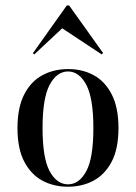

<svg xmlns="http://www.w3.org/2000/svg" viewBox="-20 -685 507 716"><path d="M233.1 11.3Q179.8 11.3 137.5 -11.7Q95.2 -34.7 70.2 -82.7Q45.2 -130.6 45.2 -207.3Q45.2 -283.9 70.2 -332.7Q95.2 -381.5 137.9 -404.4Q180.6 -427.4 233.9 -427.4Q287.9 -427.4 329.8 -404.4Q371.8 -381.5 396.8 -332.7Q421.8 -283.9 421.8 -207.3Q421.8 -130.6 396.8 -82.7Q371.8 -34.7 329.4 -11.7Q287.1 11.3 233.1 11.3ZM233.9 2.4Q275 2.4 301.6 -46.4Q328.2 -95.2 328.2 -207.3Q328.2 -319.4 301.6 -369Q275 -418.5 233.9 -418.5Q191.9 -418.5 165.3 -369Q138.7 -319.4 138.7 -207.3Q138.7 -95.2 165.3 -46.4Q191.9 2.4 233.9 2.4ZM108.1 -482.3 102.4 -486.3 229 -664.5H237.9L364.5 -487.1L358.9 -482.3L196.8 -589.5H222.6Z"/></svg>

Font: Playfair 144pt SemiCondensed Medium
Style: Regular
Weight: 500
Width: 4
Designer: Claus Eggers Sørensen
Foundry: Claus Eggers Sørensen
Version: Version 2.203